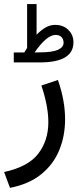

<svg xmlns="http://www.w3.org/2000/svg" viewBox="-26 -658 388 941"><path d="M93.3 -400.9Q97.2 -406.7 100.3 -412.6Q103.5 -418.5 106.9 -423.3V-638.2H153.3V-487.8Q174.3 -509.8 196.8 -522.9Q219.2 -536.1 244.6 -536.1Q283.7 -536.1 308.8 -511.7Q334 -487.3 334 -450.2Q333.5 -352.1 169.4 -352.1H41.5V-400.9ZM168.9 -401.4Q230 -401.4 257.8 -413.8Q285.6 -426.3 285.6 -448.7Q285.6 -465.8 275.4 -476.3Q265.1 -486.8 247.1 -486.8Q223.6 -486.8 197.3 -463.9Q170.9 -440.9 143.6 -400.9ZM22.9 262.7 -5.9 185.1Q113.3 159.2 162.1 94.5Q210.9 29.8 210.9 -58.6Q210.9 -100.1 201.9 -145.8Q192.9 -191.4 176.8 -238.8L257.8 -266.1Q293 -166 293 -73.2Q293 8.3 264.4 77.9Q235.8 147.5 176 196Q116.2 244.6 22.9 262.7Z"/></svg>

Font: Vazirmatn RD UI FD
Style: Regular
Weight: 400
Designer: Saber Rastikerdar
Foundry: Saber Rastikerdar
Version: Version 33.003